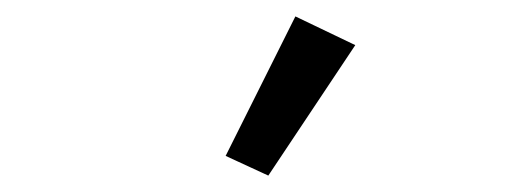

<svg xmlns="http://www.w3.org/2000/svg" viewBox="-20 -799 640 234"><path d="M307 -585 255 -609 340 -779 413 -744Z"/></svg>

Font: IBM Plex Sans
Style: Regular
Weight: 400
Designer: Mike Abbink, Paul van der Laan, Pieter van Rosmalen
Foundry: Bold Monday
Version: Version 3.005